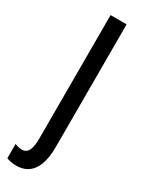

<svg xmlns="http://www.w3.org/2000/svg" viewBox="-220 -634 637 840"><g transform="rotate(30 99.0 -214.5)"><path d="M36 174C108 174 146 121 146 16V-603H65V19C65 75 53 101 22 101C11 101 -1 98 -13 93V165C-2 170 18 174 36 174Z"/></g></svg>

Font: Noto Sans Malayalam UI ExtraCondensed
Style: Regular
Weight: 400
Width: 2
Designer: Jelle Bosma - Monotype Design Team
Foundry: Monotype Imaging Inc.
Version: Version 2.104